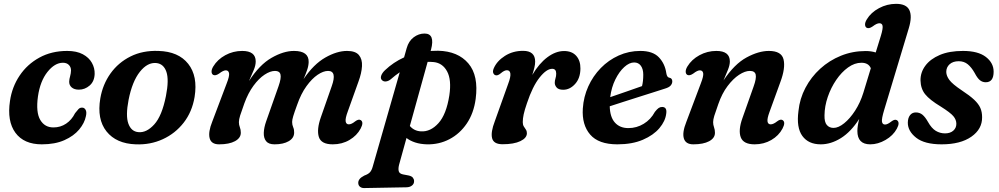

<svg xmlns="http://www.w3.org/2000/svg" viewBox="-20 -739 5197 999"><path d="M307.5 -412.5Q265 -412.5 227 -364.8Q189 -317 177.5 -237.5Q166 -154.5 189.5 -115Q213 -75.5 258.5 -76Q294.5 -76 323.8 -95.5Q353 -115 370.5 -150Q380.5 -163 388.2 -171.2Q396 -179.5 407.5 -179Q419 -179 425.5 -167.5Q432 -156 427 -134.5Q420 -99 392 -65.2Q364 -31.5 315.2 -9.8Q266.5 12 197.5 12Q104.5 12 60.2 -48.2Q16 -108.5 32 -214Q42.5 -286.5 82 -345.5Q121.5 -404.5 184.8 -439.2Q248 -474 330 -474Q378.5 -474 410.8 -456.8Q443 -439.5 458.2 -412Q473.5 -384.5 472.5 -354Q471 -315 446.2 -293.8Q421.5 -272.5 390.5 -272.5Q366.5 -272.5 353 -284.2Q339.5 -296 340 -314.5Q340.5 -328 344.8 -342.2Q349 -356.5 349.5 -372.5Q349.5 -390 338.2 -401.2Q327 -412.5 307.5 -412.5Z M804.5 -474Q908.5 -471 959.2 -407Q1010 -343 992.5 -234.5Q979.5 -157 935.8 -100.8Q892 -44.5 827.2 -14.8Q762.5 15 686.5 12Q585 8.5 534.2 -55.2Q483.5 -119 502 -227.5Q514.5 -300 555 -356.8Q595.5 -413.5 659 -445.2Q722.5 -477 804.5 -474ZM699.5 -51.5Q742 -47 782.5 -91.5Q823 -136 843.5 -240Q860 -323.5 845.8 -365.2Q831.5 -407 793.5 -411Q747.5 -415.5 707.8 -365.5Q668 -315.5 649 -219.5Q633 -137 647.8 -96Q662.5 -55 699.5 -51.5Z M1365 -108 1429.5 -291Q1444 -332.5 1439.5 -351.2Q1435 -370 1411 -370Q1386 -370 1356.2 -350.2Q1326.5 -330.5 1298.8 -292.8Q1271 -255 1251.5 -201.5Q1236 -159 1229.5 -138Q1223 -117 1223 -103.5Q1223 -89 1228 -76.8Q1233 -64.5 1233 -48.5Q1233 -21 1202.8 -4.5Q1172.5 12 1120 12Q1079 12 1070.8 -20Q1062.5 -52 1084.5 -106.5L1159.5 -305Q1174.5 -343 1171.8 -358Q1169 -373 1155 -373Q1141.5 -373 1120.5 -356.5Q1101 -343 1089 -349.5Q1081 -354.5 1080.8 -366.2Q1080.5 -378 1089.5 -393Q1111.5 -429.5 1152.2 -451.8Q1193 -474 1240 -474Q1310.5 -474 1310.5 -419.5Q1310.5 -398.5 1299.8 -373.5Q1289 -348.5 1275.5 -317.5Q1330.5 -402.5 1393 -438.2Q1455.5 -474 1509.5 -474Q1587.5 -474 1586 -416Q1585.5 -396.5 1578 -374.8Q1570.5 -353 1559.5 -327.5Q1612 -405 1672.5 -439.5Q1733 -474 1786 -474Q1829.5 -474 1847.5 -452.5Q1865.5 -431 1863.5 -394.8Q1861.5 -358.5 1845 -314L1789.5 -159Q1776 -123 1778.5 -107.5Q1781 -92 1795 -92Q1809 -92 1828 -107.5Q1846 -121 1857 -114Q1874 -103 1856.5 -70Q1837 -33.5 1798.5 -10.8Q1760 12 1711.5 12Q1651 12 1639 -26.5Q1627 -65 1649.5 -129L1706 -290.5Q1734.5 -370 1687 -370Q1662.5 -370 1632.8 -350Q1603 -330 1574.5 -290.5Q1546 -251 1526 -193.5Q1511.5 -154 1505.8 -134.8Q1500 -115.5 1500 -104.5Q1500 -89.5 1505.5 -77Q1511 -64.5 1510.5 -49Q1510.5 -21 1482.5 -4.5Q1454.5 12 1408.5 12Q1377.5 12 1364.5 -4.5Q1351.5 -21 1352.5 -48.2Q1353.5 -75.5 1365 -108Z M2012.5 -326Q2000.5 -316.5 1987.8 -315.2Q1975 -314 1967 -322.5Q1958.5 -331 1963.5 -345.5Q1968.5 -360 1983.5 -374Q2026.5 -415 2082.5 -440.5L2096 -488.5Q2106.5 -525.5 2132.5 -545Q2158.5 -564.5 2189 -564.5Q2245 -564.5 2222.5 -480L2220.5 -474Q2240 -475 2260 -475Q2363 -472.5 2417 -409Q2471 -345.5 2455 -224.5Q2445 -150 2408.8 -96.5Q2372.5 -43 2318.5 -14.8Q2264.5 13.5 2201 12Q2167.5 11 2141 2.5Q2114.5 -6 2095 -21L2056.5 118Q2051.5 137.5 2054.5 151Q2057.5 164.5 2077 168.5L2106 174Q2122 177.5 2128.2 185.5Q2134.5 193.5 2134.5 203Q2135 217 2124 226Q2113 235 2095.5 235.5L1875 239.5Q1862.5 240 1853.2 232.8Q1844 225.5 1844 212Q1844 202 1851 192.8Q1858 183.5 1875.5 174.5Q1896.5 167 1905.2 157Q1914 147 1919 129L2060 -363Q2036.5 -347 2012.5 -326ZM2170 -55.5Q2220 -52.5 2261.2 -98Q2302.5 -143.5 2318 -243Q2330 -323.5 2306.5 -367.2Q2283 -411 2237 -416Q2221 -417.5 2205 -417L2112.5 -83.5Q2134.5 -57.5 2170 -55.5Z M2558.5 -347.5Q2550.5 -349.5 2546.5 -359Q2542.5 -368.5 2549.5 -384.5Q2566 -422 2607.2 -448.2Q2648.5 -474.5 2701.5 -474.5Q2764.5 -474.5 2764.5 -418.5Q2764.5 -404 2760.2 -386.2Q2756 -368.5 2749.5 -349Q2785 -409 2828.2 -441.2Q2871.5 -473.5 2915 -473.5Q2956 -473.5 2978.2 -448.5Q3000.5 -423.5 3000 -382Q2999.5 -332 2972.2 -302Q2945 -272 2910.5 -272Q2886.5 -272 2876.5 -283.5Q2866.5 -295 2866.5 -308Q2866.5 -319.5 2870.2 -331Q2874 -342.5 2874 -356Q2874 -381 2853 -381Q2823.5 -381 2787.2 -335.2Q2751 -289.5 2722 -202.5Q2709.5 -166.5 2704.8 -144.2Q2700 -122 2700 -103.5Q2700 -90 2705.2 -81.5Q2710.5 -73 2716 -65Q2721.5 -57 2721.5 -46Q2721.5 -21 2687.8 -4.8Q2654 11.5 2595 11.5Q2548.5 11.5 2540.5 -19.8Q2532.5 -51 2554.5 -108L2624 -302.5Q2638 -339.5 2635.5 -356.5Q2633 -373.5 2617.5 -373.5Q2604 -373.5 2586 -358Q2569.5 -344 2558.5 -347.5Z M3446.5 -148Q3442 -109 3411 -72.2Q3380 -35.5 3324.8 -11.8Q3269.5 12 3192 12Q3094.5 12 3050.8 -38.8Q3007 -89.5 3012.5 -174.5Q3016.5 -235.5 3041 -289.5Q3065.5 -343.5 3106 -385Q3146.5 -426.5 3199.2 -450.2Q3252 -474 3312 -474Q3376.5 -474 3408.2 -440.8Q3440 -407.5 3447 -357.5Q3450.5 -337 3461.5 -335Q3478 -332.5 3478 -315.5Q3478 -304 3469.5 -294Q3461 -284 3438.5 -277.5Q3413.5 -269.5 3377.5 -258Q3341.5 -246.5 3301.2 -233.8Q3261 -221 3222 -208.5Q3183 -196 3152.5 -186Q3154 -129 3179.8 -100.8Q3205.5 -72.5 3249.5 -72.5Q3292.5 -72.5 3329.2 -94.8Q3366 -117 3387.5 -157Q3399 -171.5 3407 -177Q3415 -182.5 3425.5 -182.5Q3451.5 -182 3446.5 -148ZM3279.5 -414Q3254.5 -414 3228.2 -390.2Q3202 -366.5 3181.8 -325.8Q3161.5 -285 3155 -233.5Q3194 -247 3240 -262.8Q3286 -278.5 3320.5 -291Q3327 -315.5 3327 -350.5Q3327 -379.5 3314.5 -396.8Q3302 -414 3279.5 -414Z M3556 -349.5Q3548 -354.5 3547.8 -366.2Q3547.5 -378 3556.5 -393Q3578.5 -429.5 3619.5 -451.8Q3660.5 -474 3707 -474Q3777.5 -474 3777.5 -419.5Q3777.5 -401 3768 -377Q3758.5 -353 3744.5 -320.5Q3801 -405.5 3864 -439.8Q3927 -474 3980.5 -474Q4046.5 -474 4057 -429.5Q4067.5 -385 4040.5 -312.5L3983.5 -155.5Q3971 -121.5 3973.5 -106.8Q3976 -92 3990 -92Q4004 -92 4023.5 -107.5Q4041 -121 4052 -114Q4069 -103 4051.5 -70Q4032 -33 3993.2 -10.5Q3954.5 12 3906.5 12Q3848 12 3834.2 -24.8Q3820.5 -61.5 3843 -124.5L3901 -288.5Q3916.5 -331.5 3912 -350.8Q3907.5 -370 3881.5 -370Q3856.5 -370 3825.5 -349.8Q3794.5 -329.5 3765.5 -291Q3736.5 -252.5 3717.5 -197.5Q3702.5 -156 3696.5 -136.2Q3690.5 -116.5 3690.5 -103.5Q3690.5 -89.5 3695.2 -76.8Q3700 -64 3700 -48Q3700 -20.5 3669.8 -4.2Q3639.5 12 3587.5 12Q3547.5 12 3538.2 -18.8Q3529 -49.5 3551 -104.5L3626.5 -305Q3641.5 -343.5 3638.8 -358.2Q3636 -373 3621.5 -373Q3608.5 -373 3587.5 -356.5Q3568 -343 3556 -349.5Z M4709 -593.5 4580.5 -167Q4566.5 -120.5 4569 -105.8Q4571.5 -91 4585 -91Q4598 -91 4618 -107Q4636 -120.5 4647 -113.5Q4664 -102 4646.5 -69.5Q4627 -33.5 4587.5 -10.8Q4548 12 4508 12Q4441 12 4441 -57.5Q4441 -82 4450.5 -120Q4407.5 -53 4355.5 -20.5Q4303.5 12 4250.5 12Q4186.5 12 4154.8 -31.5Q4123 -75 4134.5 -161.5Q4141 -225.5 4170.8 -282Q4200.5 -338.5 4247.8 -381.5Q4295 -424.5 4355.5 -449Q4416 -473.5 4484 -473.5Q4513 -473.5 4536.5 -466L4563.5 -553.5Q4574.5 -590 4572.2 -604Q4570 -618 4555.5 -618Q4542 -618 4520.5 -601.5Q4501 -588 4489.5 -594.5Q4481.5 -599 4481 -610.8Q4480.5 -622.5 4490 -638Q4511.5 -674 4553.5 -696.5Q4595.5 -719 4642.5 -719Q4696 -719 4711.5 -686.5Q4727 -654 4709 -593.5ZM4270 -139.5Q4269 -104 4282 -88.8Q4295 -73.5 4317 -73.5Q4342.5 -73.5 4372.5 -97.8Q4402.5 -122 4429.2 -163.2Q4456 -204.5 4472 -256L4511 -384Q4499 -412.5 4462 -412.5Q4426.5 -412.5 4392.5 -388Q4358.5 -363.5 4331 -323.2Q4303.5 -283 4287 -234.8Q4270.5 -186.5 4270 -139.5Z M4897 -45Q4924 -45 4940 -59Q4956 -73 4956 -95Q4956 -116 4940.5 -134.5Q4925 -153 4875 -184.5Q4817 -219.5 4793.8 -248.5Q4770.5 -277.5 4769.5 -320.5Q4769 -362.5 4794.8 -397.2Q4820.5 -432 4869.8 -453Q4919 -474 4990.5 -474Q5069 -474 5109.5 -442.8Q5150 -411.5 5150 -366Q5150 -311 5109 -311Q5092 -311 5078.8 -321.5Q5065.5 -332 5051.5 -359Q5035 -388.5 5015.5 -404.5Q4996 -420.5 4968.5 -420.5Q4938.5 -420.5 4921 -404.8Q4903.5 -389 4903.5 -364.5Q4904 -344 4919.8 -322.8Q4935.5 -301.5 4984 -269Q5026 -241.5 5049 -219.8Q5072 -198 5081 -177Q5090 -156 5090 -129.5Q5091 -67.5 5034.2 -27.8Q4977.5 12 4879.5 12Q4790.5 12 4746.8 -22.5Q4703 -57 4703.5 -101.5Q4704 -126 4715.2 -140Q4726.5 -154 4745 -154Q4765.5 -154 4780 -141.8Q4794.5 -129.5 4808.5 -104.5Q4827 -71.5 4849 -58.2Q4871 -45 4897 -45Z"/></svg>

Font: Fraunces 9pt Soft SemiBold
Style: Italic
Weight: 600
Italic angle: -16°
Version: Version 1.000;[b76b70a41]